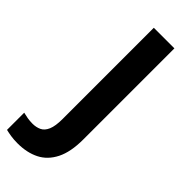

<svg xmlns="http://www.w3.org/2000/svg" viewBox="-370 -750 996 996"><g transform="rotate(45 128.5 -252.0)"><path d="M14.6 210Q-14.4 210 -36.2 206.5Q-58 203 -74 199V73Q-58.2 77 -40.5 80Q-22.7 83 -3 83Q23 83 44.5 73Q66 63 78 35Q90 7 90 -45V-714H241V-46Q241 46 212.5 102.5Q184 159 133.2 184.5Q82.4 210 14.6 210Z"/></g></svg>

Font: Noto Sans Gujarati
Style: Regular
Weight: 400
Designer: Jelle Bosma - Monotype Design Team, Universal Thirst
Foundry: Monotype Imaging Inc.
Version: Version 2.102